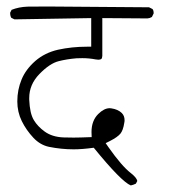

<svg xmlns="http://www.w3.org/2000/svg" viewBox="-20 -560 540 590"><path d="M260.3 -504.4V-416.5H247.1Q200.7 -416.5 158.2 -407.2Q117.7 -397.9 88.4 -372.6Q59.1 -346.7 46.4 -315.9Q33.2 -284.2 33.2 -248.5Q33.2 -215.8 46.9 -188Q60.5 -160.2 83 -136.2Q103.5 -114.7 129.9 -108.9Q168.5 -101.1 206.5 -101.1Q231.9 -101.1 268.1 -106Q352.5 -2.4 381.8 9.8Q389.6 8.3 397.5 4.4L401.9 -3.9Q399.9 -14.2 381.8 -28.3Q354.5 -49.3 313.5 -107.4L304.7 -120.1L318.4 -127Q341.3 -138.7 350.1 -149.4Q358.4 -159.7 361.8 -182.1Q362.8 -186.5 362.8 -190.4Q362.8 -204.1 354.5 -212.4Q342.8 -224.1 321.8 -227.1Q319.3 -227.5 316.9 -227.5Q299.8 -227.5 281.7 -209.5Q261.2 -189 261.2 -154.3Q261.2 -152.8 261.7 -138.7Q224.6 -137.2 206.3 -137.2Q188 -137.2 174.8 -137.7Q140.1 -139.2 117.2 -155.8Q95.7 -171.4 84 -190.9Q77.6 -201.7 74.2 -216.8Q70.8 -231.9 69.8 -253.4Q69.8 -255.9 69.8 -258.8Q69.8 -300.3 101.1 -332.5Q132.8 -365.2 160.6 -372.1Q185.5 -378.4 215.3 -380.9Q224.1 -381.3 232.9 -381.3Q253.9 -381.3 273.9 -377.4Q278.8 -376.5 282.2 -376.5Q288.6 -376.5 291.5 -378.9Q293.9 -381.3 294.4 -388.2V-504.4L433.1 -503.4Q440.4 -503.9 446.8 -507.8L452.1 -518.6Q452.1 -519.5 452.1 -520.5Q452.1 -527.8 448.7 -532.2L438 -537.6Q181.2 -540 126.7 -540Q72.3 -540 64.5 -539.6Q37.6 -538.6 15.6 -529.8L11.2 -521Q11.2 -521 11.2 -520.5Q11.2 -511.2 14.6 -505.4L24.4 -500.5Z"/></svg>

Font: NaikaiFont
Style: ExtraLight
Weight: 200
Version: Version 1.89